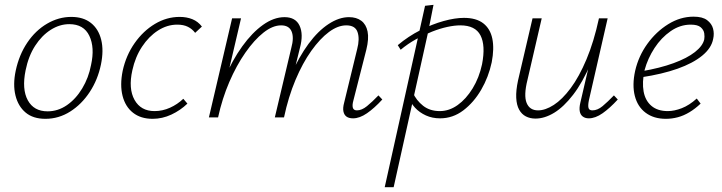

<svg xmlns="http://www.w3.org/2000/svg" viewBox="-20 -486 2988 795"><path d="M168 6Q117 6 86 -20Q55 -46 44 -91Q33 -136 45 -193Q59 -259 93 -309.5Q127 -360 175 -388Q223 -416 275 -416Q325 -416 356.5 -391Q388 -366 399 -321.5Q410 -277 398 -219Q385 -156 351.5 -105Q318 -54 270.5 -24Q223 6 168 6ZM177 -25Q220 -25 257 -50.5Q294 -76 320.5 -120Q347 -164 357 -217Q373 -289 350 -337.5Q327 -386 267 -386Q227 -386 190 -362.5Q153 -339 125.5 -296.5Q98 -254 86 -195Q70 -117 95 -71Q120 -25 177 -25Z M612 6Q563 6 531 -19Q499 -44 487.5 -89Q476 -134 488 -193Q502 -257 537.5 -307.5Q573 -358 621.5 -387Q670 -416 724 -416Q753 -416 776.5 -406.5Q800 -397 816 -376L788 -350Q776 -366 758 -375Q740 -384 714 -384Q672 -384 634 -359.5Q596 -335 568 -292.5Q540 -250 528 -195Q511 -119 537 -72.5Q563 -26 620 -26Q653 -26 684 -40Q715 -54 739 -77L756 -57Q727 -29 689.5 -11.5Q652 6 612 6Z M1442 4Q1425 4 1415 -3Q1405 -10 1402 -24.5Q1399 -39 1405 -61L1459 -283Q1470 -325 1460.5 -353Q1451 -381 1414 -381Q1379 -381 1342 -353.5Q1305 -326 1269 -275.5Q1233 -225 1203.5 -155Q1174 -85 1156 0H1128Q1150 -97 1184 -174Q1218 -251 1257.5 -304.5Q1297 -358 1340.5 -386.5Q1384 -415 1425 -415Q1456 -415 1476 -400Q1496 -385 1502 -355.5Q1508 -326 1497 -281L1443 -69Q1438 -51 1441 -40Q1444 -29 1458 -29Q1478 -29 1499.5 -46.5Q1521 -64 1547 -91L1563 -74Q1530 -38 1499.5 -17Q1469 4 1442 4ZM845 0 941 -410H978L882 0ZM857 0Q877 -86 909.5 -161.5Q942 -237 983 -294Q1024 -351 1069 -383Q1114 -415 1158 -415Q1204 -415 1220.5 -379.5Q1237 -344 1222 -288L1151 0H1118L1186 -287Q1198 -330 1187.5 -355.5Q1177 -381 1144 -381Q1109 -381 1071 -351Q1033 -321 996 -268Q959 -215 929.5 -146.5Q900 -78 883 0Z M1573 289 1740 -462 1775 -466 1752 -350 1610 289ZM1802 4Q1770 4 1743.5 -8Q1717 -20 1698.5 -40Q1680 -60 1671 -86L1689 -103Q1704 -70 1732 -48Q1760 -26 1801 -26Q1840 -26 1875 -51Q1910 -76 1937 -120Q1964 -164 1976 -220Q1991 -298 1969.5 -339.5Q1948 -381 1886 -381Q1862 -381 1832 -374.5Q1802 -368 1769 -355Q1736 -342 1702.5 -323.5Q1669 -305 1639 -280L1627 -299Q1671 -336 1720.5 -361Q1770 -386 1817 -399Q1864 -412 1901 -412Q1952 -412 1981 -389.5Q2010 -367 2018.5 -326Q2027 -285 2016 -228Q2003 -167 1972.5 -114.5Q1942 -62 1898.5 -29Q1855 4 1802 4Z M2197 5Q2175 5 2157.5 -4Q2140 -13 2129.5 -32Q2119 -51 2117.5 -81Q2116 -111 2125 -153L2185 -410H2223L2164 -155Q2148 -91 2160.5 -60Q2173 -29 2208 -29Q2238 -29 2273 -51.5Q2308 -74 2343 -121Q2378 -168 2408.5 -240.5Q2439 -313 2460 -410H2484Q2460 -302 2426 -223Q2392 -144 2353 -93.5Q2314 -43 2274.5 -19Q2235 5 2197 5ZM2418 4Q2403 4 2393 -3.5Q2383 -11 2380.5 -25.5Q2378 -40 2383 -61L2464 -410H2496L2418 -69Q2414 -48 2417 -38.5Q2420 -29 2433 -29Q2454 -29 2475 -46.5Q2496 -64 2522 -91L2538 -74Q2505 -38 2475 -17Q2445 4 2418 4Z M2737 6Q2687 6 2653.5 -19Q2620 -44 2608.5 -89Q2597 -134 2610 -193Q2624 -254 2660.5 -304.5Q2697 -355 2747 -386Q2797 -417 2852 -417Q2889 -417 2908 -402.5Q2927 -388 2932.5 -367.5Q2938 -347 2933 -325Q2926 -287 2887.5 -255.5Q2849 -224 2785.5 -201.5Q2722 -179 2636 -166L2637 -191Q2713 -204 2769 -224.5Q2825 -245 2857.5 -270.5Q2890 -296 2896 -323Q2898 -334 2896 -348Q2894 -362 2881.5 -373Q2869 -384 2840 -384Q2796 -384 2757 -357Q2718 -330 2690 -287Q2662 -244 2649 -196Q2638 -145 2645 -107Q2652 -69 2677.5 -47.5Q2703 -26 2745 -26Q2772 -26 2803 -38Q2834 -50 2865 -78L2881 -57Q2859 -36 2835 -21.5Q2811 -7 2786.5 -0.5Q2762 6 2737 6Z"/></svg>

Font: Ysabeau Office ExtraLight
Style: Italic
Weight: 250
Italic angle: -12°
Designer: Christian Thalmann (Catharsis Fonts)
Version: Version 2.001;gftools[0.9.30]; featfreeze: tnum,lnum,ss02